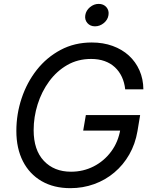

<svg xmlns="http://www.w3.org/2000/svg" viewBox="-20 -956 781 986"><path d="M341.3 10.3Q255.9 10.3 193.6 -25.9Q131.3 -62 97.7 -127.9Q64 -193.8 64 -283.7Q64 -370.1 91.1 -451.4Q118.2 -532.7 168.9 -597.2Q219.7 -661.6 291.3 -699.7Q362.8 -737.8 451.2 -737.8Q509.8 -737.8 558.3 -720.2Q606.9 -702.6 641.8 -670.7Q676.8 -638.7 696.3 -594.5Q715.8 -550.3 716.3 -497.1H623Q619.1 -532.7 605.7 -561.3Q592.3 -589.8 570.1 -610.6Q547.9 -631.3 517.1 -642.3Q486.3 -653.3 447.8 -653.3Q379.9 -653.3 325.4 -622.1Q271 -590.8 232.4 -538.1Q193.8 -485.4 173.3 -420.2Q152.8 -355 152.8 -287.6Q152.8 -185.5 205.3 -129.9Q257.8 -74.2 344.7 -74.2Q407.7 -74.2 461.2 -101.6Q514.6 -128.9 551 -178Q587.4 -227.1 598.1 -292L624.5 -285.2H407.2L420.9 -365.2H699.7L686 -282.7Q674.8 -216.8 644 -162.8Q613.3 -108.9 567.1 -70.1Q521 -31.2 463.4 -10.5Q405.8 10.3 341.3 10.3ZM467.8 -820.8Q443.4 -820.8 428.7 -837.6Q414.1 -854.5 418 -878.4Q421.9 -902.3 442.1 -919.2Q462.4 -936 486.8 -936Q511.7 -936 526.4 -919.2Q541 -902.3 537.1 -878.4Q533.7 -854.5 513.2 -837.6Q492.7 -820.8 467.8 -820.8Z"/></svg>

Font: Inter 20pt
Style: Italic
Weight: 400
Italic angle: -9.3988°
Version: Version 4.001;git-66647c0bb